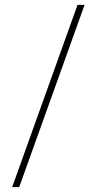

<svg xmlns="http://www.w3.org/2000/svg" viewBox="-20 -730 398 790"><path d="M30 40 299 -710H328L59 40Z"/></svg>

Font: Marine Company Thin
Style: Regular
Weight: 100
Designer: Rodrigo Fuenzalida
Foundry: fragTYPE
Version: Version 1.000